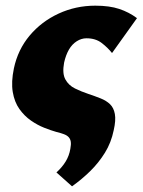

<svg xmlns="http://www.w3.org/2000/svg" viewBox="-20 -461 503 677"><path d="M234 196 179 147Q199 129 211.5 108.5Q224 88 228 64Q231 48 229.5 38.5Q228 29 222 22.5Q216 16 205 12Q194 8 178 4Q160 -1 136 -10.5Q112 -20 89 -36Q66 -52 48.5 -76.5Q31 -101 25 -136.5Q19 -172 29 -220Q43 -286 84.5 -335.5Q126 -385 186.5 -413Q247 -441 316 -441Q366 -441 400.5 -429.5Q435 -418 463 -397L375 -274Q360 -293 338.5 -309.5Q317 -326 285 -326Q267 -326 250.5 -315.5Q234 -305 223 -286Q212 -267 206 -240Q199 -202 210.5 -181Q222 -160 244.5 -149Q267 -138 291 -130Q315 -122 335 -114Q355 -106 368 -93.5Q381 -81 385 -59Q389 -37 381 -2Q372 42 350 77.5Q328 113 298.5 142Q269 171 234 196Z"/></svg>

Font: Ysabeau Infant Black
Style: Italic
Weight: 900
Italic angle: -12°
Designer: Christian Thalmann (Catharsis Fonts)
Version: Version 2.001;gftools[0.9.30]; featfreeze: ss01,ss02,lnum